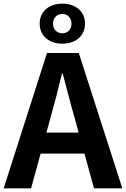

<svg xmlns="http://www.w3.org/2000/svg" viewBox="-24 -1030 689 1050"><path d="M317 -954C344 -954 367 -933 367 -901C367 -867 344 -848 317 -848C289 -848 266 -867 266 -901C266 -933 289 -954 317 -954ZM317 -791C390 -791 441 -834 441 -901C441 -967 390 -1010 317 -1010C244 -1010 193 -967 193 -901C193 -834 244 -791 317 -791ZM230 -305 252 -386C274 -463 296 -547 315 -628H319C341 -548 361 -463 384 -386L406 -305ZM490 0H645L407 -740H233L-4 0H146L198 -190H438Z"/></svg>

Font: Noto Sans Japanese Bold
Style: Bold
Weight: 700
Designer: Ryoko NISHIZUKA (kana & ideographs); Paul D. Hunt (Latin, Greek & Cyrillic); Wenlong ZHANG (bopomofo); Sandoll Communica
Foundry: Adobe Systems Incorporated
Version: Version 1.000;PS 1;hotconv 1.0.78;makeotf.lib2.5.61930